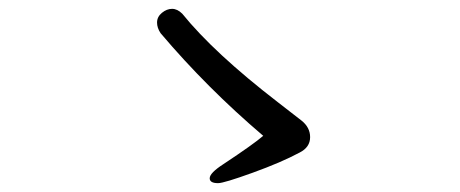

<svg xmlns="http://www.w3.org/2000/svg" viewBox="-20 -563 1040 434"><path d="M473 -149Q454 -149 454 -160Q454 -172 485 -192Q553 -237 575 -256Q448 -364 343 -488Q335 -500 335 -512Q335 -525 346 -534Q357 -543 369 -543Q381 -543 392 -532Q464 -443 608 -332Q642 -306 661.5 -290.5Q681 -275 681 -253Q681 -230 657 -218Q616 -196 551 -172.5Q486 -149 473 -149Z"/></svg>

Font: LXGW WenKai Medium
Style: Regular
Weight: 500
Designer: LXGW / Fontworks Inc.
Foundry: LXGW / Fontworks Inc.
Version: Version 1.501; October 10, 2024